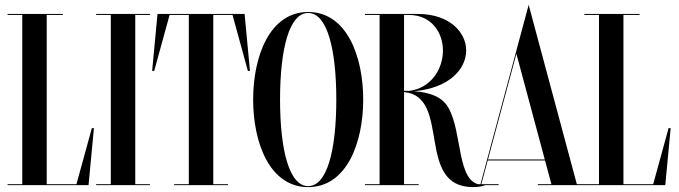

<svg xmlns="http://www.w3.org/2000/svg" viewBox="-20 -757 2775 785"><path d="M292.6 -4H171V-696H237V-700H11V-696H71V-4H11V0H342L364 -233H355.5Z M593 -700H373V-696H433V-4H373V0H593V-4H533V-696H593Z M980 -700H624L602 -467H610.5L673.4 -696H752V-4H692V0H912V-4H852V-696H930.6L993.5 -467H1002Z M1240 -708C1082 -708 1015 -526 1015 -350C1015 -174 1082 8 1240 8C1398 8 1465 -174 1465 -350C1465 -526 1398 -708 1240 -708ZM1240 4C1163 4 1125 -142 1125 -350C1125 -558 1163 -704 1240 -704C1317 -704 1355 -558 1355 -350C1355 -142 1317 4 1240 4Z M1962 -4C1959 -3 1954 -2 1951 -2C1846 -2 1872 -217 1813 -317C1787.3 -362.2 1736.6 -378.9 1673.9 -384C1818.1 -397.4 1886 -475.4 1886 -551C1886 -623.2 1820.4 -698.4 1692 -700V-700H1472V-696H1532V-4H1472V0H1692V-4H1632V-380.4C1826.9 -363.7 1676.5 8 1914 8C1937 8 1957 4 1965 -1ZM1651 -696C1745 -696 1791 -623 1791 -550C1791 -478.1 1745.4 -396.7 1651.8 -385.3C1645.3 -385.6 1638.7 -385.8 1632 -385.9V-696Z M2143.3 -730.3 2143.5 -731 2141.5 -737 2089.5 -544V-543.7L1944.5 -4H1890.9V0H2018.9V-4H1948L1974.1 -101H2208.3L2234.4 -4H2178.9V0H2398.9V-4H2338.4ZM2091.3 -537.1 2207.3 -105H1975.2Z M2650.6 -4H2529V-696H2595V-700H2369V-696H2429V-4H2369V0H2700L2722 -233H2713.5Z"/></svg>

Font: Picaflor 96 pt
Style: Regular
Weight: 400
Designer: Ariel Martín Pérez
Foundry: Tunera Type Foundry
Version: Version 1.000;hotconv 1.0.109;makeotfexe 2.5.65596